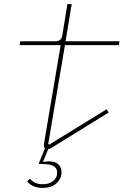

<svg xmlns="http://www.w3.org/2000/svg" viewBox="-20 -718 640 940"><path d="M189 202Q161 202 141.5 192.5Q122 183 113 170L127 157Q148 184 189 184Q221 184 240.5 168Q260 152 260 127Q260 110 248 99Q236 88 207 86L169 84L200 8Q195 3 195 -6Q195 -10 196 -17Q197 -24 200 -42L277 -497H76L79 -516H251Q281 -516 285 -545L310 -698H331L301 -516H565L562 -497H298L216 -13L221 -10L502 -183L512 -167L256 -9Q243 -1 234 4.5Q225 10 216 12L191 73L193 75Q200 73 208 72.5Q216 72 222 72Q250 72 265.5 86.5Q281 101 281 126Q281 157 256.5 179.5Q232 202 189 202Z"/></svg>

Font: IBM Plex Mono Thin
Style: Italic
Weight: 100
Italic angle: -9°
Monospace: yes
Designer: Mike Abbink, Paul van der Laan, Pieter van Rosmalen
Foundry: Bold Monday
Version: Version 2.3